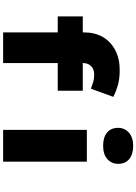

<svg xmlns="http://www.w3.org/2000/svg" viewBox="158 -1029 871 1227"><g transform="rotate(90 593.5 -415.5)"><path d="M187 0V-516Q187 -586 216.5 -637Q246 -688 300.5 -716.5Q355 -745 428 -745Q485 -745 527 -732.5Q569 -720 599 -704L547 -561Q531 -567 507.5 -574.5Q484 -582 458 -582Q434 -582 417.5 -573Q401 -564 392 -548Q383 -532 383 -510V0H285Q251 0 226.5 0Q202 0 187 0ZM85 -349V-509H560V-349ZM810 0V-535H1013V0ZM912 -639Q858 -639 827.5 -664Q797 -689 797 -735Q797 -777 828 -804Q859 -831 912 -831Q966 -831 996.5 -806Q1027 -781 1027 -735Q1027 -693 996.5 -666Q966 -639 912 -639Z"/></g></svg>

Font: Lexend Peta Black
Style: Regular
Weight: 900
Version: Version 1.007